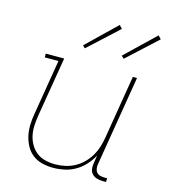

<svg xmlns="http://www.w3.org/2000/svg" viewBox="-112 -837 824 935"><g transform="rotate(15 300.0 -370.0)"><path d="M242 8Q214 8 187 1.5Q160 -5 139 -21Q118 -37 105 -60.5Q92 -84 86 -111Q80 -138 81 -166.5Q82 -195 87 -223L133 -501H64V-520H157L107 -220Q103 -195 101.5 -169Q100 -143 105 -119Q110 -95 122 -74Q134 -53 153 -38Q172 -23 196.5 -17Q221 -11 247 -11Q271 -11 295.5 -16Q320 -21 343 -33Q366 -45 385 -63.5Q404 -82 417.5 -104.5Q431 -127 438.5 -151Q446 -175 450 -199L503 -520H524L449 -66Q447 -55 448.5 -44Q450 -33 456.5 -25Q463 -17 473.5 -14Q484 -11 495 -11H510L509 8H491Q476 8 462 3.5Q448 -1 438.5 -11Q429 -21 427 -36Q425 -51 428 -66L434 -105Q420 -79 399.5 -56.5Q379 -34 353 -19Q327 -4 298.5 2Q270 8 242 8ZM437 -594 424 -606 572 -748 587 -732ZM241 -594 229 -606 376 -748 391 -732Z"/></g></svg>

Font: Iosevka HT Thin Extended
Style: Italic
Weight: 100
Width: 7
Italic angle: -9°
Monospace: yes
Designer: Belleve Invis
Foundry: Belleve Invis
Version: Version 32.3.0; ttfautohint (v1.8.4)